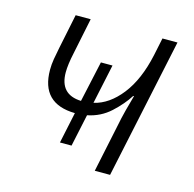

<svg xmlns="http://www.w3.org/2000/svg" viewBox="-84 -618 710 703"><g transform="rotate(15 271.0 -266.0)"><path d="M334 0H392L505 -532H448L434 -465Q413 -368 367.5 -310Q322 -252 265 -239L297 -389H253L219 -234Q138 -237 138 -321Q138 -350 148 -396L176 -532H119L92 -401Q87 -377 83.5 -356Q80 -335 80 -315Q80 -187 209 -185L184 -67H228L254 -189Q304 -199 340.5 -232.5Q377 -266 399 -301H402Q394 -273 386 -242.5Q378 -212 371 -176Z"/></g></svg>

Font: Noto Sans UI Light
Style: Italic
Weight: 300
Italic angle: -12°
Designer: Monotype Design Team
Foundry: Monotype Imaging Inc.
Version: Version 1.901